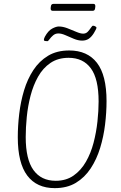

<svg xmlns="http://www.w3.org/2000/svg" viewBox="-20 -967 624 993"><path d="M263 6Q170 6 121 -59Q72 -124 72 -257Q72 -316 79.5 -379Q87 -442 104.5 -500Q122 -558 152.5 -604.5Q183 -651 228.5 -678.5Q274 -706 338 -706Q432 -706 481.5 -642Q531 -578 531 -444Q531 -386 523.5 -323.5Q516 -261 498 -202Q480 -143 449 -96Q418 -49 372.5 -21.5Q327 6 263 6ZM268 -32Q322 -32 360.5 -59Q399 -86 424.5 -130.5Q450 -175 464 -229Q478 -283 484 -338.5Q490 -394 490 -442Q490 -559 450 -613.5Q410 -668 335 -668Q280 -668 241 -641.5Q202 -615 177 -570.5Q152 -526 138 -472Q124 -418 118.5 -362.5Q113 -307 113 -258Q113 -143 153 -87.5Q193 -32 268 -32ZM225 -754Q220 -754 213.5 -755Q207 -756 207 -761Q207 -767 212 -777Q229 -808 249.5 -819Q270 -830 284 -830Q305 -830 328.5 -821Q352 -812 374 -802.5Q396 -793 410 -793Q425 -793 434.5 -803.5Q444 -814 450.5 -824Q457 -834 461 -834Q467 -834 473 -830.5Q479 -827 479 -824Q479 -818 465 -795Q453 -776 439 -766.5Q425 -757 405 -757Q384 -757 361.5 -766.5Q339 -776 318.5 -785Q298 -794 282 -794Q266 -794 254.5 -784Q243 -774 236 -764Q229 -754 225 -754ZM253 -911Q241 -911 242 -925L243 -933Q244 -947 257 -947H463Q474 -947 473 -933L472 -925Q471 -911 459 -911Z"/></svg>

Font: Asap Condensed Condensed Thin
Style: Italic
Weight: 100
Width: 3
Italic angle: -6°
Designer: Pablo Cosgaya
Foundry: Omnibus-Type
Version: Version 3.001; ttfautohint (v1.8.4.7-5d5b)